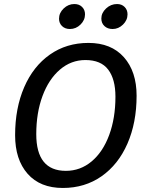

<svg xmlns="http://www.w3.org/2000/svg" viewBox="-20 -923 713 953"><path d="M55 -252Q55 -386 100 -490Q145 -594 227.5 -652Q310 -710 419 -710Q532 -710 595 -639Q658 -568 658 -448Q658 -314 612.5 -210Q567 -106 484 -48Q401 10 292 10Q179 10 117 -60.5Q55 -131 55 -252ZM553 -443Q553 -530 517 -577.5Q481 -625 404 -625Q333 -625 277.5 -577.5Q222 -530 191 -446.5Q160 -363 160 -257Q160 -75 307 -75Q379 -75 435 -122Q491 -169 522 -253Q553 -337 553 -443ZM273 -830Q273 -859 296 -881Q319 -903 349 -903Q373 -903 387.5 -888.5Q402 -874 402 -852Q402 -823 379.5 -801Q357 -779 327 -779Q303 -779 288 -793.5Q273 -808 273 -830ZM483 -831Q483 -859 506.5 -881Q530 -903 561 -903Q584 -903 598.5 -888.5Q613 -874 613 -852Q613 -823 590.5 -801Q568 -779 539 -779Q514 -779 498.5 -793.5Q483 -808 483 -831Z"/></svg>

Font: Niramit Medium
Style: Italic
Weight: 500
Italic angle: -10°
Designer: Katatrad Aksorn Co.,Ltd.
Foundry: Cadson Demak Co.,Ltd.
Version: Version 1.000; ttfautohint (v1.6)